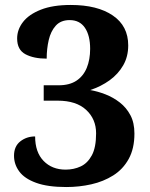

<svg xmlns="http://www.w3.org/2000/svg" viewBox="-20 -744 605 774"><path d="M247.6 10Q172.3 10 125.7 -7Q79 -23.9 57.8 -52.6Q36.5 -81.3 36.5 -116.1Q36.5 -154.2 61.9 -174.1Q87.2 -194 121.6 -194Q121.6 -130.4 155.7 -95.3Q189.9 -60.2 244.5 -60.2Q277.6 -60.2 305.3 -73.1Q333 -86 350.2 -117.8Q367.4 -149.6 367.4 -206.7Q367.4 -263.9 327.3 -301.1Q287.2 -338.2 212.5 -338.2H156.2V-400.2H216.6Q260 -400.2 288 -418.6Q315.9 -437.1 329.7 -470.3Q343.4 -503.6 343.4 -547.1Q343.4 -600.9 322.4 -631.9Q301.4 -663 260.8 -663Q225.1 -663 204.8 -640.5Q184.6 -618.1 176.4 -582.5Q168.2 -547 168.2 -507.6Q115.9 -507.6 82.5 -525.4Q49.1 -543.3 49.1 -588.8Q49.1 -624.9 72.9 -655.5Q96.6 -686.1 144.7 -705Q192.7 -724 265.4 -724Q372.6 -724 434.7 -681.6Q496.9 -639.3 496.9 -560.9Q496.9 -515.9 476.8 -480.8Q456.6 -445.6 422.1 -420.5Q387.5 -395.5 343.8 -381Q374.2 -375.7 405.3 -363.6Q436.4 -351.5 462.9 -330.9Q489.4 -310.3 505.6 -279.8Q521.9 -249.4 521.9 -205.7Q521.9 -145.2 498.9 -103.4Q475.9 -61.6 436.4 -36.8Q397 -12 348.1 -1Q299.3 10 247.6 10Z"/></svg>

Font: Noto Serif Lao
Style: Regular
Weight: 400
Designer: Monotype Design Team
Foundry: Monotype Imaging Inc.
Version: Version 2.003